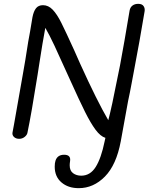

<svg xmlns="http://www.w3.org/2000/svg" viewBox="-20 -733 778 1000"><path d="M733 -673Q707 -516 677 -360L665 -296Q657 -252 647 -206L609 3Q586 126 526.5 186.5Q467 247 390 247Q335 247 300 217Q265 187 265 135Q265 116 269 104Q279 73 314 73Q350 73 345 106Q343 118 343 128Q343 156 360.5 169Q378 182 403 182Q450 182 478.5 136.5Q507 91 525 3L529 -15Q503 -23 477.5 -57.5Q452 -92 423 -150Q394 -208 344 -319Q291 -437 263.5 -495.5Q236 -554 216 -588Q201 -508 185 -403L176 -345Q143 -137 123 -42Q121 -30 108.5 -20Q96 -10 80 -10Q63 -10 53 -19.5Q43 -29 45 -42L53 -85L99 -346Q111 -411 127 -516Q135 -556 149 -643Q155 -674 167.5 -690Q180 -706 204 -706Q232 -706 254.5 -682.5Q277 -659 299.5 -614Q322 -569 367 -470Q376 -449 384 -431.5Q392 -414 398 -400Q485 -208 544 -107Q551 -132 565 -196L605 -392Q627 -509 655 -678Q658 -695 670 -704Q682 -713 700 -713Q720 -713 728 -701Q736 -689 733 -673Z"/></svg>

Font: Mali
Style: Italic
Weight: 400
Italic angle: -10°
Version: Version 1.000; ttfautohint (v1.6)